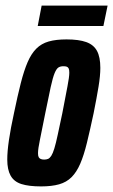

<svg xmlns="http://www.w3.org/2000/svg" viewBox="-20 -659 405 687"><path d="M127 8Q83 8 56.5 -0.5Q30 -9 18 -30.5Q6 -52 6 -88Q6 -117 12 -158Q18 -199 30 -254Q43 -317 54.5 -362Q66 -407 79 -437Q92 -467 110 -485Q128 -503 154 -510.5Q180 -518 218 -518Q262 -518 288.5 -508.5Q315 -499 327 -477Q339 -455 339 -416Q339 -388 332.5 -348.5Q326 -309 315 -254Q302 -193 291 -148Q280 -103 267 -73Q254 -43 236 -25Q218 -7 191.5 0.5Q165 8 127 8ZM138 -88Q146 -88 152 -90.5Q158 -93 163.5 -101.5Q169 -110 174.5 -128Q180 -146 186.5 -176.5Q193 -207 203 -254Q215 -317 221.5 -350.5Q228 -384 228 -399Q228 -410 225.5 -414.5Q223 -419 218.5 -420.5Q214 -422 207 -422Q196 -422 189 -417.5Q182 -413 175.5 -397.5Q169 -382 161.5 -348Q154 -314 142 -254Q130 -193 123 -159.5Q116 -126 116 -111Q116 -101 118.5 -96.5Q121 -92 126 -90Q131 -88 138 -88ZM115 -566 129 -639H365L350 -566Z"/></svg>

Font: Saira UltraCondensed ExtraBold
Style: Italic
Weight: 800
Width: 1
Italic angle: -12°
Designer: Hector Gatti with collaboration of the Omnibus-Type team
Foundry: Omnibus-Type
Version: Version 1.101